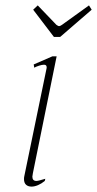

<svg xmlns="http://www.w3.org/2000/svg" viewBox="-20 -682 360 712"><path d="M103 -646 120 -662 189 -590Q196 -585 199 -585Q203 -585 210 -590L310 -662L320 -646L203 -545H180ZM69 -18Q69 -24 70 -28L153 -430V-433Q153 -442 143 -442Q136 -442 125 -438.5Q114 -435 107 -431L105 -443L174 -473H190L102 -40Q100 -30 100 -27Q100 -11 115 -11Q122 -11 148 -19L146 -11Q134 -1 121 4.5Q108 10 97 10Q84 10 76.5 3Q69 -4 69 -18Z"/></svg>

Font: Taviraj Thin
Style: Italic
Weight: 250
Italic angle: -12°
Designer: Katatrad Team
Foundry: CadsonDemak
Version: Version 1.001